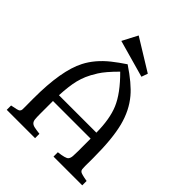

<svg xmlns="http://www.w3.org/2000/svg" viewBox="-259 -1114 1266 1266"><g transform="rotate(45 374.5 -481.0)"><path d="M22.5 -40.5Q78.1 -50.3 85.7 -57.4Q93.3 -64.5 93.8 -74.5Q94.2 -84.5 94.2 -102.5L93.8 -152.8V-179.2Q93.8 -437.5 159.2 -563.5Q200.7 -644.5 283.7 -710.9Q323.7 -742.7 373.5 -775.9H374Q482.9 -703.1 534.2 -641.6Q596.2 -567.9 623 -463.9Q650.4 -357.4 650.4 -180.2V-152.8L649.9 -103.5Q649.9 -85 651.4 -74.7Q652.8 -64.5 660.2 -58.6Q669.4 -50.3 726.6 -40.5V0H458.5V-40.5Q522.5 -47.9 535.2 -61.5Q545.4 -72.8 546.6 -95.2Q547.9 -117.7 547.9 -138.7V-256.8H196.8V-138.7Q196.8 -106.9 198.5 -89.1Q200.2 -71.3 209 -61.8Q217.8 -52.2 235.8 -48.3Q253.9 -44.4 286.6 -40.5V0H22.5ZM546.9 -311.5Q545.9 -437.5 511.7 -519.5Q475.6 -606 373.5 -707Q304.7 -638.2 277.1 -594Q249.5 -549.8 236.8 -519.5Q224.1 -489.3 215.8 -456.5Q202.1 -398.9 197.8 -311.5ZM235.4 -855.5 291 -961.9 511.7 -826.2 496.1 -782.2Z"/></g></svg>

Font: Metamorphous
Style: Regular
Weight: 400
Designer: James Grieshaber
Foundry: James Grieshaber
Version: Version 1.001